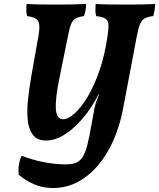

<svg xmlns="http://www.w3.org/2000/svg" viewBox="-20 -699 801 966"><path d="M247 247Q196 247 153.5 229Q111 211 74 180Q69 126 89 85Q141 105 199 116.5Q257 128 311 128Q341 128 361 120.5Q381 113 395 92Q409 71 419.5 30.5Q430 -10 441 -76Q449 -121 453.5 -145Q458 -169 463.5 -185.5Q469 -202 478 -224H475Q458 -188 430.5 -148Q403 -108 367.5 -72.5Q332 -37 292.5 -14.5Q253 8 212 8Q166 8 144.5 -22Q123 -52 119 -100Q115 -148 121.5 -204Q128 -260 137 -313L174 -521Q180 -558 177 -577.5Q174 -597 159.5 -605.5Q145 -614 116 -618Q113 -631 112.5 -647Q112 -663 114 -679Q147 -677 184 -676.5Q221 -676 262 -676Q299 -676 337 -676.5Q375 -677 413 -679Q413 -663 410.5 -648Q408 -633 402 -618Q374 -614 359.5 -605.5Q345 -597 337 -576Q329 -555 321 -513L279 -306Q258 -205 261 -152Q264 -99 297 -99Q322 -99 354.5 -127.5Q387 -156 420 -210.5Q453 -265 480.5 -344Q508 -423 522 -524Q527 -560 525.5 -578.5Q524 -597 510 -605.5Q496 -614 464 -618Q460 -632 460 -647.5Q460 -663 461 -679Q491 -677 530 -676.5Q569 -676 609 -676Q654 -676 689.5 -676.5Q725 -677 761 -679Q759 -643 751 -618Q723 -615 708 -606.5Q693 -598 684 -576Q675 -554 667 -510L598 -146Q582 -64 550.5 7.5Q519 79 473.5 132.5Q428 186 371 216.5Q314 247 247 247Z"/></svg>

Font: Vollkorn
Style: Bold Italic
Weight: 700
Italic angle: -11°
Designer: Friedrich Althausen
Foundry: Friedrich Althausen
Version: Version 5.000; ttfautohint (v1.8.3)